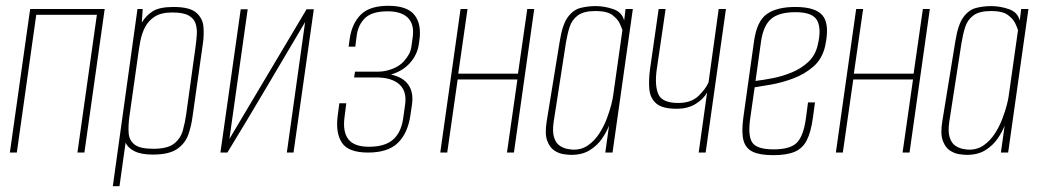

<svg xmlns="http://www.w3.org/2000/svg" viewBox="-20 -526 3590 662"><path d="M14 0 84 -495H341L271 0H247L314 -475H105L38 0Z M369 116 454 -495H472L469 -448Q482 -471 505.5 -486.5Q529 -502 578 -502Q634 -502 656.5 -482.5Q679 -463 681.5 -433.5Q684 -404 679 -372L644 -125Q640 -93 629.5 -62.5Q619 -32 591 -12.5Q563 7 507 7Q467 7 444 -4.5Q421 -16 413 -34L392 116ZM508 -13Q558 -13 580.5 -31Q603 -49 610.5 -76.5Q618 -104 622 -132L654 -363Q657 -384 658.5 -405.5Q660 -427 654.5 -444.5Q649 -462 630.5 -472.5Q612 -483 574 -483Q536 -483 514 -469Q492 -455 480.5 -433Q469 -411 464 -385Q459 -359 456 -335L426 -123Q422 -94 423.5 -68.5Q425 -43 443.5 -28Q462 -13 508 -13Z M740 0 810 -494H834L771 -47L1037 -494H1062L992 0H969L1032 -450Q965 -337 899 -225Q833 -113 764 0Z M1249 0Q1182 0 1159.5 -33Q1137 -66 1144 -124L1150 -170H1174L1168 -123Q1161 -72 1181 -46Q1201 -20 1252 -20Q1307 -20 1335 -44.5Q1363 -69 1370 -117L1377 -167Q1383 -212 1356.5 -235.5Q1330 -259 1277 -259H1201L1204 -279H1286Q1307 -279 1331.5 -288Q1356 -297 1372 -314Q1384 -328 1390.5 -340Q1397 -352 1399 -369L1403 -398Q1409 -442 1386.5 -464.5Q1364 -487 1317 -487Q1263 -487 1239 -464Q1215 -441 1210 -404L1205 -365H1182L1186 -394Q1194 -446 1224.5 -476Q1255 -506 1319 -506Q1384 -506 1409 -474.5Q1434 -443 1426 -387L1424 -373Q1419 -338 1394 -309.5Q1369 -281 1328 -269Q1370 -260 1388.5 -233Q1407 -206 1400 -162L1395 -128Q1386 -67 1352 -33.5Q1318 0 1249 0Z M1498 0 1568 -495H1592L1560 -272H1766L1798 -495H1822L1752 0H1728L1764 -252H1558L1522 0Z M1949 8Q1940 8 1923 5.5Q1906 3 1890.5 -7.5Q1875 -18 1866.5 -41.5Q1858 -65 1865 -108L1910 -384Q1919 -441 1937.5 -466.5Q1956 -492 1981 -498.5Q2006 -505 2034 -505Q2064 -505 2094.5 -494.5Q2125 -484 2132 -455L2137 -495H2162L2092 0H2067L2080 -93Q2072 -72 2056 -48.5Q2040 -25 2014 -8.5Q1988 8 1949 8ZM1958 -10Q1987 -10 2009 -26Q2031 -42 2046.5 -66Q2062 -90 2072 -116.5Q2082 -143 2087.5 -164.5Q2093 -186 2094 -196L2126 -422Q2124 -429 2117 -444.5Q2110 -460 2091.5 -474Q2073 -488 2033 -488Q1993 -488 1972.5 -473Q1952 -458 1944 -433Q1936 -408 1931 -377L1889 -106Q1884 -72 1890.5 -52Q1897 -32 1910 -23.5Q1923 -15 1936.5 -12.5Q1950 -10 1958 -10Z M2389 0 2418 -207Q2406 -185 2379 -168Q2352 -151 2313 -151Q2264 -151 2243 -169Q2222 -187 2219 -217.5Q2216 -248 2221 -286L2251 -495H2275L2244 -284Q2237 -229 2250.5 -200Q2264 -171 2319 -171Q2363 -171 2388 -195Q2413 -219 2423 -242L2458 -495H2483L2413 0Z M2646 9Q2601 9 2576 -2.5Q2551 -14 2543.5 -42Q2536 -70 2543 -121L2580 -385Q2590 -454 2624.5 -478Q2659 -502 2722 -502Q2794 -502 2817.5 -471Q2841 -440 2825 -367Q2815 -323 2784.5 -296.5Q2754 -270 2715 -255.5Q2676 -241 2639.5 -234.5Q2603 -228 2582 -225L2567 -120Q2558 -59 2573.5 -35Q2589 -11 2647 -11Q2706 -11 2728.5 -35Q2751 -59 2759 -120L2766 -173H2790L2783 -121Q2776 -70 2761.5 -42Q2747 -14 2719.5 -2.5Q2692 9 2646 9ZM2585 -247Q2611 -250 2644.5 -256.5Q2678 -263 2710.5 -276.5Q2743 -290 2767 -312.5Q2791 -335 2799 -369Q2813 -425 2798 -454.5Q2783 -484 2723 -484Q2666 -484 2639 -461Q2612 -438 2604 -383Z M2862 0 2932 -495H2956L2924 -272H3130L3162 -495H3186L3116 0H3092L3128 -252H2922L2886 0Z M3313 8Q3304 8 3287 5.5Q3270 3 3254.5 -7.5Q3239 -18 3230.5 -41.5Q3222 -65 3229 -108L3274 -384Q3283 -441 3301.5 -466.5Q3320 -492 3345 -498.5Q3370 -505 3398 -505Q3428 -505 3458.5 -494.5Q3489 -484 3496 -455L3501 -495H3526L3456 0H3431L3444 -93Q3436 -72 3420 -48.5Q3404 -25 3378 -8.5Q3352 8 3313 8ZM3322 -10Q3351 -10 3373 -26Q3395 -42 3410.5 -66Q3426 -90 3436 -116.5Q3446 -143 3451.5 -164.5Q3457 -186 3458 -196L3490 -422Q3488 -429 3481 -444.5Q3474 -460 3455.5 -474Q3437 -488 3397 -488Q3357 -488 3336.5 -473Q3316 -458 3308 -433Q3300 -408 3295 -377L3253 -106Q3248 -72 3254.5 -52Q3261 -32 3274 -23.5Q3287 -15 3300.5 -12.5Q3314 -10 3322 -10Z"/></svg>

Font: Alumni Sans Thin
Style: Italic
Weight: 100
Italic angle: -8°
Designer: Robert E. Leuschke
Foundry: Robert E. Leuschke
Version: Version 1.016